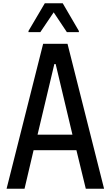

<svg xmlns="http://www.w3.org/2000/svg" viewBox="-20 -1052 672 1166"><path d="M20 94 242 -786H390L612 94H501L444 -140H184L129 94ZM208 -234H420L318 -663H310ZM153 -857V-864L252 -1032H361L459 -864V-857H386L306 -977L225 -857Z"/></svg>

Font: Farlight84_Sys_V01
Style: Regular
Weight: 400
Designer: Ryoko NISHIZUKA  (kana, bopomofo & ideographs); Paul D. Hunt (Latin, Greek & Cyrillic); Sandoll Communications , Soo-you
Foundry: Adobe
Version: Version 2.004;October 29, 2024;FontCreator 14.0.0.2814 64-bi